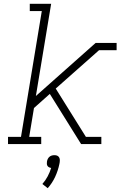

<svg xmlns="http://www.w3.org/2000/svg" viewBox="-20 -755 640 1006"><path d="M22 0V-38H90L199 -697H136V-735H248L168 -252L481 -530H591V-492H499L272 -291L430 -38H511V0H405L241 -263L158 -189L133 -38H196V0ZM230 231 202 209Q218 191 229.5 169.5Q241 148 248 125Q242 124 237 121.5Q232 119 229 114.5Q226 110 225.5 104Q225 98 226 92Q227 85 230 78.5Q233 72 238.5 67Q244 62 251 60Q258 58 265 58Q272 58 278 60Q284 62 288 67Q292 72 293 78.5Q294 85 293 92V94L291 105Q284 139 269 171.5Q254 204 230 231Z"/></svg>

Font: Iosevka Slab XLtExObl
Style: Regular
Weight: 200
Width: 7
Italic angle: -9°
Monospace: yes
Designer: Belleve Invis
Foundry: Belleve Invis
Version: Version 11.1.1; ttfautohint (v1.8.3)